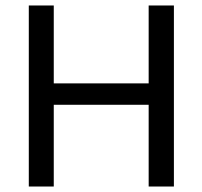

<svg xmlns="http://www.w3.org/2000/svg" viewBox="-20 -680 738 700"><path d="M522 0V-660H614V0ZM85 0V-660H176V0ZM131 -298V-376H559V-298Z"/></svg>

Font: Bricolage Grotesque 17pt
Style: Regular
Weight: 400
Version: Version 1.001;gftools[0.9.33.dev8+g029e19f]